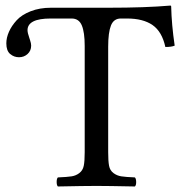

<svg xmlns="http://www.w3.org/2000/svg" viewBox="-20 -673 657 695"><path d="M239.3 -606H163.6Q80.1 -606 79.6 -564Q79.6 -554.2 85.9 -536.6Q86.9 -533.2 88.9 -527.3Q90.8 -521.5 91.8 -516.8Q92.8 -512.2 92.8 -507.8Q92.8 -489.3 79.8 -477.5Q66.9 -465.8 48.8 -465.8Q30.8 -465.8 16.8 -477.5Q2.9 -489.3 2.9 -516.1Q2.9 -536.6 12.5 -558.1Q22 -579.6 40.3 -599.6Q58.6 -619.6 91.1 -632.3Q123.5 -645 164.6 -645H372.6Q505.9 -645 596.7 -652.8Q599.6 -652.8 599.6 -649.9Q601.1 -583.5 612.3 -507.8Q601.1 -502.9 578.6 -502.9Q566.4 -558.6 532.2 -582.3Q498 -606 439.5 -606H417.5Q391.6 -606 381.6 -580.6Q371.6 -555.2 371.6 -503.9V-122.1Q371.6 -89.8 374.8 -73Q377.9 -56.2 390.6 -46.6Q403.3 -37.1 418.9 -34.7Q434.6 -32.2 468.3 -30.8Q472.7 -26.4 472.9 -14.4Q473.1 -2.4 468.3 2Q368.2 0 329.6 0Q287.6 0 189.5 2Q185.1 -2.4 185.1 -14.4Q185.1 -26.4 189.5 -30.8Q223.6 -32.2 239.3 -34.7Q254.9 -37.1 267.3 -46.6Q279.8 -56.2 283.2 -73Q286.6 -89.8 286.6 -122.1V-506.8Q286.6 -556.2 276.1 -581.1Q265.6 -606 239.3 -606Z"/></svg>

Font: Linux Libertine
Style: Regular
Weight: 400
Designer: Philipp H. Poll
Foundry: Philipp H. Poll
Version: Version 5.3.0 ; ttfautohint (v0.9)